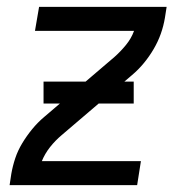

<svg xmlns="http://www.w3.org/2000/svg" viewBox="-20 -540 540 560"><path d="M8 0 13 -33Q17 -56 24.5 -78.5Q32 -101 45 -122.5Q58 -144 74 -163.5Q90 -183 109 -199L314 -374Q332 -390 347.5 -409Q363 -428 371 -450H82L94 -520H466L461 -488Q457 -464 449 -441.5Q441 -419 428.5 -397.5Q416 -376 400 -356.5Q384 -337 365 -321L160 -146Q141 -130 126 -111Q111 -92 102 -70H391L380 0ZM370 -238H107V-302H370Z"/></svg>

Font: Iosevka Custom
Style: Italic
Weight: 400
Italic angle: -9°
Monospace: yes
Designer: Belleve Invis
Foundry: Belleve Invis
Version: Version 30.3.3; ttfautohint (v1.8.3)